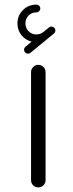

<svg xmlns="http://www.w3.org/2000/svg" viewBox="-20 -813 316 833"><path d="M84.5 -597.2Q84.5 -605 90.8 -610.4L117.2 -632.3Q90.3 -639.2 73 -660.6Q55.7 -682.1 55.7 -711.9Q55.7 -745.1 79.3 -769Q103 -793 138.2 -793Q145 -793 149.9 -788.1Q154.8 -783.2 154.8 -776.4Q154.8 -769.5 149.7 -764.4Q144.5 -759.3 137.7 -759.3Q117.2 -759.3 103.8 -745.4Q90.3 -731.4 90.3 -711.9Q90.3 -691.4 104 -677.5Q117.7 -663.6 137.2 -663.6Q155.3 -663.6 168.5 -674.3L192.4 -693.8Q197.3 -697.8 203.1 -697.8Q210 -697.8 215.1 -692.9Q220.2 -688 220.2 -680.7Q220.2 -672.9 213.9 -667.5L112.3 -584Q107.4 -580.1 101.6 -580.1Q94.7 -580.1 89.6 -585Q84.5 -589.8 84.5 -597.2ZM114.7 -500Q114.7 -512.7 124 -522.2Q133.3 -531.7 146 -531.7Q159.2 -531.7 168.5 -522.5Q177.7 -513.2 177.7 -500V-31.2Q177.7 -18.1 168.5 -9Q159.2 0 146 0Q132.8 0 123.8 -9Q114.7 -18.1 114.7 -31.2Z"/></svg>

Font: Fandogh
Style: Regular
Weight: 400
Designer: Amin Abedi
Version: Version 1.00